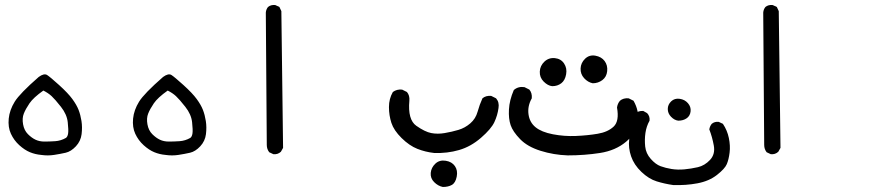

<svg xmlns="http://www.w3.org/2000/svg" viewBox="-20 -451 3540 772"><path d="M145.5 171.9Q122.1 169.9 100.6 161.1Q79.1 152.3 57.6 132.8Q36.1 113.3 23.9 86.9Q11.7 60.5 15.1 25.9Q18.6 -8.8 39.1 -42Q59.6 -75.2 135.7 -141.6Q157.2 -157.2 169.4 -149.4Q181.6 -141.6 217.8 -108.9Q253.9 -76.2 271 -52.7Q288.1 -29.3 295.9 -9.3Q303.7 10.7 307.6 35.6Q311.5 60.5 308.1 88.4Q304.7 116.2 285.2 137.2Q265.6 158.2 244.1 163.1Q222.7 168 197.3 171.9Q171.9 175.8 145.5 171.9ZM245.1 103.5Q252 98.6 253.9 85.4Q255.9 72.3 252.4 40.5Q249 8.8 225.1 -21.5Q201.2 -51.8 187.5 -64.5Q173.8 -77.1 154.3 -86.9Q114.3 -58.6 98.6 -35.6Q83 -12.7 75.7 5.9Q68.4 24.4 72.8 48.8Q77.1 73.2 92.3 88.4Q107.4 103.5 123 110.8Q138.7 118.2 158.7 118.2Q178.7 118.2 201.7 116.7Q224.6 115.2 245.1 103.5Z M645.5 171.9Q622.1 169.9 600.6 161.1Q579.1 152.3 557.6 132.8Q536.1 113.3 523.9 86.9Q511.7 60.5 515.1 25.9Q518.6 -8.8 539.1 -42Q559.6 -75.2 635.7 -141.6Q657.2 -157.2 669.4 -149.4Q681.6 -141.6 717.8 -108.9Q753.9 -76.2 771 -52.7Q788.1 -29.3 795.9 -9.3Q803.7 10.7 807.6 35.6Q811.5 60.5 808.1 88.4Q804.7 116.2 785.2 137.2Q765.6 158.2 744.1 163.1Q722.7 168 697.3 171.9Q671.9 175.8 645.5 171.9ZM745.1 103.5Q752 98.6 753.9 85.4Q755.9 72.3 752.4 40.5Q749 8.8 725.1 -21.5Q701.2 -51.8 687.5 -64.5Q673.8 -77.1 654.3 -86.9Q614.3 -58.6 598.6 -35.6Q583 -12.7 575.7 5.9Q568.4 24.4 572.8 48.8Q577.1 73.2 592.3 88.4Q607.4 103.5 623 110.8Q638.7 118.2 658.7 118.2Q678.7 118.2 701.7 116.7Q724.6 115.2 745.1 103.5Z M1079.1 168.9 1062.5 161.1Q1052.7 148.4 1052.7 131.8L1048.8 -400.4Q1049.8 -413.1 1057.6 -422.9Q1069.3 -432.6 1086.9 -430.7L1103.5 -422.9L1111.3 -406.2L1118.2 143.6L1109.4 159.2Q1096.7 170.9 1079.1 168.9Z M1760.7 300.8Q1741.2 296.9 1725.6 281.2Q1710 265.6 1711.9 244.1Q1713.9 222.7 1730.5 207Q1747.1 191.4 1772 195.3Q1796.9 199.2 1809.1 216.8Q1821.3 234.4 1816.4 259.3Q1811.5 284.2 1796.9 292.5Q1782.2 300.8 1760.7 300.8ZM1725.6 164.1Q1690.4 160.2 1658.2 147.5Q1626 134.8 1594.7 104Q1563.5 73.2 1553.7 43Q1543.9 12.7 1543.9 -20.5Q1543.9 -53.7 1559.6 -81.1Q1575.2 -92.8 1596.7 -90.8L1616.2 -81.1Q1627.9 -67.4 1626 -45.9Q1619.1 30.3 1653.8 54.7Q1688.5 79.1 1713.9 84Q1739.3 88.9 1768.1 84Q1796.9 79.1 1823.2 71.3Q1849.6 63.5 1871.1 44.9Q1892.6 26.4 1900.4 -2Q1908.2 -30.3 1919.9 -55.7Q1933.6 -67.4 1955.1 -65.4L1974.6 -55.7Q1988.3 -40 1984.4 -16.6Q1980.5 12.7 1967.8 40Q1955.1 67.4 1914.1 103Q1873 138.7 1825.7 152.3Q1778.3 166 1725.6 164.1Z M2262.7 173.8Q2206.1 171.9 2153.3 155.3Q2100.6 138.7 2071.3 108.4Q2042 78.1 2033.2 52.2Q2024.4 26.4 2026.4 -10.7Q2028.3 -47.9 2045.9 -88.9Q2063.5 -104.5 2088.9 -100.6L2108.4 -90.8Q2120.1 -77.1 2118.2 -55.7Q2100.6 -24.4 2105 8.3Q2109.4 41 2133.3 60.5Q2157.2 80.1 2203.1 88.9Q2249 97.7 2295.4 95.7Q2341.8 93.8 2382.8 86.9Q2423.8 80.1 2447.3 58.1Q2470.7 36.1 2460.9 -18.6Q2462.9 -34.2 2472.7 -45.9Q2486.3 -57.6 2507.8 -55.7L2527.3 -45.9Q2550.8 -4.9 2544.9 39.6Q2539.1 84 2497.1 119.1Q2455.1 154.3 2392.6 164.1Q2330.1 173.8 2262.7 173.8ZM2200.2 -104.5Q2182.6 -106.4 2166 -123Q2149.4 -139.6 2150.4 -163.1Q2151.4 -186.5 2168.9 -203.1Q2186.5 -219.7 2210.9 -217.3Q2235.4 -214.8 2248 -195.8Q2260.7 -176.8 2256.3 -152.3Q2252 -127.9 2236.8 -116.2Q2221.7 -104.5 2200.2 -104.5ZM2363.3 -116.2Q2343.8 -120.1 2328.6 -136.7Q2313.5 -153.3 2314.5 -175.8Q2315.4 -198.2 2332.5 -214.8Q2349.6 -231.4 2374 -227.1Q2398.4 -222.7 2411.1 -205.6Q2423.8 -188.5 2421.4 -165Q2418.9 -141.6 2401.9 -128.9Q2384.8 -116.2 2363.3 -116.2Z M2686.5 293Q2652.3 288.1 2620.6 278.3Q2588.9 268.6 2559.1 240.2Q2529.3 211.9 2517.6 177.7Q2505.9 143.6 2509.8 110.8Q2513.7 78.1 2517.6 52.7Q2521.5 27.3 2534.2 4.9Q2546.9 -5.9 2566.4 -4.9L2582 3.9Q2593.8 16.6 2591.8 34.2Q2579.1 56.6 2575.2 83.5Q2571.3 110.4 2574.2 138.2Q2577.1 166 2596.7 188Q2616.2 210 2636.2 217.3Q2656.2 224.6 2680.2 228.5Q2704.1 232.4 2731.4 230Q2758.8 227.5 2786.1 221.2Q2813.5 214.8 2835 191.9Q2856.4 168.9 2850.1 134.3Q2843.8 99.6 2832 69.3Q2834 56.6 2841.8 46.9Q2853.5 37.1 2870.1 39.1L2886.7 46.9Q2904.3 73.2 2910.6 104Q2917 134.8 2913.6 162.6Q2910.2 190.4 2902.3 209Q2894.5 227.5 2862.8 252.4Q2831.1 277.3 2784.2 286.1Q2737.3 294.9 2686.5 293ZM2707 34.2Q2691.4 32.2 2678.2 18.6Q2665 4.9 2665 -12.7Q2665 -30.3 2678.7 -43.5Q2692.4 -56.6 2712.9 -53.7Q2733.4 -50.8 2746.1 -36.1Q2758.8 -21.5 2756.8 -3.4Q2754.9 14.6 2741.2 24.4Q2727.5 34.2 2707 34.2Z M3079.1 168.9 3062.5 161.1Q3052.7 148.4 3052.7 131.8L3048.8 -400.4Q3049.8 -413.1 3057.6 -422.9Q3069.3 -432.6 3086.9 -430.7L3103.5 -422.9L3111.3 -406.2L3118.2 143.6L3109.4 159.2Q3096.7 170.9 3079.1 168.9Z"/></svg>

Font: NaikaiFont
Style: Regular
Weight: 400
Version: Version 1.67